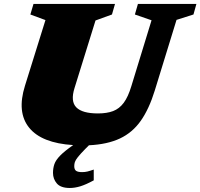

<svg xmlns="http://www.w3.org/2000/svg" viewBox="-20 -727 1022 980"><path d="M359 121Q359 138 368.2 144.8Q377.5 151.5 399 151.5Q413.5 151.5 426 148.5Q438.5 145.5 458.5 138.5V193.5Q418 215.5 389.8 224Q361.5 232.5 336.5 232.5Q290 232.5 270.2 209.5Q250.5 186.5 250.5 155.5Q250.5 131.5 257.5 111Q264.5 90.5 286.5 67.8Q308.5 45 353.5 13.5Q192.5 3.5 128.8 -75.2Q65 -154 107.5 -289.5L212 -624.5L135 -653L151 -707H567L551.5 -653L467.5 -622.5L360.5 -278Q339 -210 369.5 -179Q400 -148 480 -148Q525.5 -148 557.2 -160Q589 -172 611.5 -202.2Q634 -232.5 650.5 -287.5L753.5 -623.5L668.5 -653L684 -707H982.5L967.5 -653L881 -625.5L770 -265Q741 -171 698.8 -110.8Q656.5 -50.5 592.2 -20.2Q528 10 434 14.5L414.5 34Q389.5 59.5 377.5 74.8Q365.5 90 362.2 100Q359 110 359 121Z"/></svg>

Font: Newsreader 6pt ExtraBold
Style: Italic
Weight: 800
Italic angle: -17°
Designer: Hugues Gentile
Foundry: Production Type
Version: Version 1.003; ttfautohint (v1.8.3)